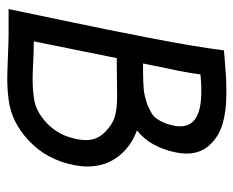

<svg xmlns="http://www.w3.org/2000/svg" viewBox="-80 -594 677 558"><g transform="rotate(90 259.0 -315.5)"><path d="M363.8 -282.2Q342.8 -303.2 319.8 -310.1Q296.9 -316.9 258.8 -316.9Q248 -316.9 219.2 -316.4Q190.4 -315.9 170.9 -315.9H149.4Q140.6 -272.5 128.9 -214.4Q117.2 -156.2 110.6 -123.8Q104 -91.3 100.6 -74.7Q128.9 -74.7 160.6 -73Q192.4 -71.3 208.5 -71.3Q238.8 -71.3 263.2 -74.7Q304.7 -79.6 339.8 -114Q375 -148.4 384.8 -199.7Q387.7 -214.4 387.7 -226.6Q387.7 -258.8 363.8 -282.2ZM346.2 -484.4Q347.7 -493.2 347.7 -500.5Q347.7 -561.5 247.1 -561.5H238.8Q222.2 -561.5 196.8 -559.1Q194.3 -538.6 186.5 -496.6Q183.6 -481.9 176 -446.8Q168.5 -411.6 165 -392.1Q173.3 -392.1 192.4 -392.3Q211.4 -392.6 217 -392.8Q222.7 -393.1 236.1 -394Q249.5 -395 255.1 -396.5Q260.7 -397.9 271.2 -400.6Q281.7 -403.3 290.3 -407.2Q298.8 -411.1 309.6 -417Q320.8 -422.9 331.1 -440.9Q341.3 -459 345.2 -480.5ZM88.9 -401.9Q115.7 -539.1 127 -627.4Q135.3 -627.9 160.2 -630.1Q185.1 -632.3 203.4 -633.3Q221.7 -634.3 246.6 -634.3H255.4Q303.2 -634.3 340.6 -623.3Q377.9 -612.3 402.3 -585.4Q426.8 -558.6 426.8 -518.6Q426.8 -504.9 423.8 -489.3Q408.7 -413.1 359.4 -374.5Q406.7 -357.4 435.5 -319.8Q464.4 -282.2 464.4 -230Q464.4 -212.9 460.4 -191.9Q444.8 -112.8 390.1 -61Q335.4 -9.3 269.5 -1.5Q238.3 2.4 210.4 2.4Q190.9 2.4 146 0.5Q101.1 -1.5 73.2 -1.5H6.8Q13.2 -33.2 39.8 -159.4Q66.4 -285.6 88.9 -401.9Z"/></g></svg>

Font: Fantasque Sans Mono
Style: Italic
Weight: 400
Italic angle: -11°
Monospace: yes
Designer: Jany Belluz
Version: Version 1.8.0 ; ttfautohint (v1.8.2)